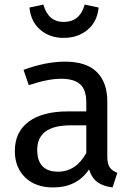

<svg xmlns="http://www.w3.org/2000/svg" viewBox="-20 -809 584 841"><path d="M494 -52 473 12Q432 7 407 -11Q382 -29 370 -67Q317 12 213 12Q135 12 90 -32Q45 -76 45 -147Q45 -231 105.5 -276Q166 -321 277 -321H358V-360Q358 -416 331 -440Q304 -464 248 -464Q190 -464 106 -436L83 -503Q181 -539 265 -539Q358 -539 404 -493.5Q450 -448 450 -364V-123Q450 -91 461 -75.5Q472 -60 494 -52ZM358 -139V-260H289Q143 -260 143 -152Q143 -105 166 -81Q189 -57 234 -57Q313 -57 358 -139ZM109 -776 170 -789Q191 -713 259 -713Q330 -713 351 -789L412 -776Q406 -714 363.5 -678.5Q321 -643 259 -643Q198 -643 156.5 -678.5Q115 -714 109 -776Z"/></svg>

Font: Fira GO
Style: Regular
Weight: 400
Designer: Carrois Corporate
Foundry: Carrois Corporate GbR
Version: Version 0.300